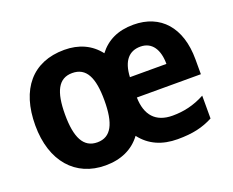

<svg xmlns="http://www.w3.org/2000/svg" viewBox="-96 -716 1075 885"><g transform="rotate(-20 441.5 -273.0)"><path d="M626 -556C550 -556 495 -529 456 -478C416 -530 358 -556 287 -556C131 -556 43 -451 43 -274C43 -97 139 10 285 10C361 10 421 -17 461 -71C503 -16 563 10 639 10C714 10 763 -2 813 -28V-140C759 -111 708 -100 654 -100C571 -100 529 -148 527 -235H841V-308C841 -465 759 -556 626 -556ZM622 -450C679 -450 708 -404 708 -334H529C533 -415 568 -450 622 -450ZM285 -443C354 -443 382 -386 382 -274C382 -161 354 -103 286 -103C218 -103 189 -162 189 -274C189 -386 217 -443 285 -443Z"/></g></svg>

Font: Noto Sans Lao Looped SemiCondensed
Style: Bold
Weight: 700
Width: 4
Designer: Mark Frömberg, Ben Mitchell
Foundry: The Fontpad Ltd
Version: Version 1.002